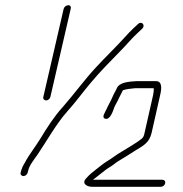

<svg xmlns="http://www.w3.org/2000/svg" viewBox="-20 -703 702 736"><path d="M86 -41 88 -49C92 -68 110 -91 123 -109C159 -162 196 -229 238 -276C269 -310 300 -353 329 -387C366 -431 403 -468 442 -508C467 -533 484 -555 508 -577L525 -593C539 -606 523 -625 508 -610L491 -594C479 -583 470 -573 460 -562C424 -522 386 -486 349 -446C305 -399 264 -342 220 -292C188 -257 161 -215 135 -172C113 -136 93 -113 75 -79C67 -66 63 -56 61 -49L59 -41C57 -34 63 -28 70 -28C77 -28 84 -34 86 -41ZM567 -339 534 -193C532 -184 530 -177 524 -172C502 -154 472 -138 447 -122C427 -111 408 -95 389 -84C372 -73 367 -68 350 -55L329 -38C323 -33 317 -27 311 -20C291 0 313 13 332 13H596C604 13 611 8 613 0C615 -8 610 -14 602 -14H337C338 -16 341 -18 343 -19L361 -33C380 -47 382 -51 400 -62C413 -69 425 -81 438 -88C459 -100 481 -115 502 -128C528 -144 552 -155 561 -193L594 -339C600 -364 602 -392 578 -392H504C476 -390 437 -389 427 -363C422 -351 417 -346 412 -333C406 -318 395 -300 388 -284C383 -272 368 -253 383 -248C402 -242 413 -277 418 -291C422 -301 432 -317 436 -327C441 -338 446 -346 451 -357C465 -362 481 -363 499 -365H569C570 -357 569 -349 567 -339ZM224 -669 146 -331C144 -324 150 -318 157 -318C164 -318 171 -324 173 -331L251 -669C253 -677 250 -683 242 -683C234 -683 226 -677 224 -669Z"/></svg>

Font: Electronic
Style: LtIt
Weight: 300
Version: Version 1.011